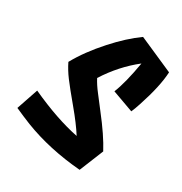

<svg xmlns="http://www.w3.org/2000/svg" viewBox="-205 -842 964 1015"><g transform="rotate(20 276.5 -334.5)"><path d="M468 -587Q361 -530 274 -435Q285 -400 306 -360.5Q327 -321 350 -276Q411 -162 437 -81L353 53Q166 4 21 -84Q-24 -112 -68 -142L-1 -264Q151 -159 277 -110Q253 -169 205 -252.5Q157 -336 135.5 -378.5Q114 -421 102 -463Q164 -540 260 -615Q348 -684 428 -722L621 -593Q602 -508 534 -382Q517 -350 504 -331L384 -400Q424 -464 468 -587Z"/></g></svg>

Font: Vampiro One
Style: Regular
Weight: 400
Designer: Riccardo De Franceschi
Foundry: Sorkin Type Co.
Version: Version 1.002